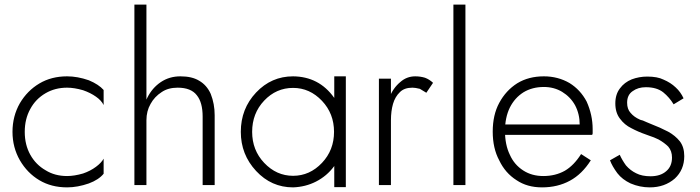

<svg xmlns="http://www.w3.org/2000/svg" viewBox="-20 -800 3024 830"><path d="M111 -131Q87 -174 87 -230Q87 -286 111 -329Q134 -372 177 -397Q218 -421 270 -421Q301 -421 339 -410Q371 -399 395 -382Q418 -366 428 -346V-411Q407 -435 364 -453Q315 -470 270 -470Q202 -470 150 -439Q98 -408 66 -354Q34 -298 34 -230Q34 -163 66 -107Q98 -52 150 -21Q202 10 270 10Q315 10 364 -7Q407 -23 428 -49V-114Q418 -96 395 -79Q371 -61 339 -50Q301 -39 270 -39Q217 -39 177 -64Q135 -88 111 -131Z M613 -780H561V0H613ZM856 -296V0H908V-302Q908 -351 891 -394Q874 -432 841 -451Q810 -470 760 -470Q712 -470 675 -445Q638 -420 617 -378Q595 -335 595 -280H613Q613 -320 631 -351Q648 -382 679 -402Q707 -421 748 -421Q806 -421 831 -388Q856 -357 856 -296Z M1424 -81 1425 -83V9H1475V-470H1425V-377L1424 -378Q1359 -469 1247 -470Q1153 -470 1087 -400Q1021 -330 1021 -230Q1021 -132 1087 -61Q1153 10 1247 10Q1301 8 1346 -15Q1393 -39 1424 -81ZM1372 -96Q1319 -40 1247 -40Q1175 -40 1122 -96Q1070 -151 1070 -230Q1070 -310 1122 -365Q1174 -420 1247 -420Q1319 -420 1372 -364Q1424 -309 1424 -230Q1424 -151 1372 -96Z M1670 -460H1618V0H1670ZM1823 -399 1852 -442Q1836 -457 1817 -464Q1797 -470 1775 -470Q1738 -470 1710 -445Q1679 -419 1663 -378Q1646 -329 1646 -280H1670Q1670 -320 1679 -351Q1688 -382 1709 -402Q1728 -421 1763 -421Q1775 -421 1795 -416Q1797 -415 1823 -399Z M1940 -780V0H1992V-780Z M2323 10Q2391 10 2444 -19Q2496 -47 2534 -107L2492 -134Q2461 -85 2422 -62Q2381 -39 2329 -39Q2279 -39 2242 -63Q2203 -88 2184 -131Q2163 -174 2163 -234Q2163 -292 2184 -335Q2205 -377 2243 -401Q2281 -424 2331 -424Q2375 -424 2410 -403Q2446 -381 2466 -345Q2486 -307 2486 -261L2485 -259V-253Q2484 -250 2484 -245Q2482 -243 2481 -237L2479 -231L2501 -262H2143V-217H2540L2542 -223V-229V-242Q2542 -303 2516 -361Q2489 -412 2442 -441Q2392 -470 2331 -470Q2265 -470 2216 -440Q2167 -409 2138 -355Q2110 -303 2110 -231Q2110 -159 2138 -107Q2164 -52 2213 -21Q2259 10 2323 10Z M2659 -131 2617 -107Q2626 -82 2649 -51Q2670 -24 2706 -7Q2746 10 2789 10Q2853 10 2897 -28Q2938 -66 2938 -125Q2938 -164 2919 -189Q2899 -214 2868 -231Q2831 -250 2799 -262Q2792 -265 2775 -272Q2773 -273 2759 -279Q2747 -282 2746 -283Q2721 -294 2706 -312Q2691 -328 2691 -356Q2691 -390 2715 -406Q2738 -423 2772 -423Q2819 -423 2847 -401Q2874 -379 2892 -349L2935 -375Q2922 -403 2901 -422Q2879 -443 2848 -456Q2822 -469 2778 -469Q2743 -469 2711 -457Q2679 -444 2660 -418Q2640 -392 2640 -353Q2640 -313 2660 -287Q2680 -260 2709 -246Q2739 -230 2771 -219Q2773 -218 2786 -213.5Q2799 -209 2807 -206Q2826 -198 2827 -197Q2852 -183 2869 -166Q2885 -147 2885 -119Q2885 -81 2860 -60Q2835 -38 2792 -38Q2755 -38 2730 -51Q2705 -63 2686 -85Q2670 -107 2659 -131Z"/></svg>

Font: NM-font
Style: Light
Weight: 500
Designer: ""
Foundry: ""
Version: ""